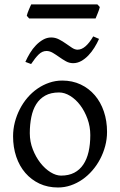

<svg xmlns="http://www.w3.org/2000/svg" viewBox="-20 -833 543 868"><path d="M388.2 -222.2Q388.2 -260.7 375.5 -295.7Q362.8 -330.6 342.8 -357.2Q322.8 -383.8 297.4 -399.4Q272 -415 247.1 -415Q210 -415 184.6 -400.9Q159.2 -386.7 143.8 -362.1Q128.4 -337.4 121.6 -303.7Q114.7 -270 114.7 -231Q114.7 -192.4 128.4 -157.5Q142.1 -122.6 162.8 -96.2Q183.6 -69.8 208.5 -54.4Q233.4 -39.1 255.9 -39.1Q290.5 -39.1 315.4 -52Q340.3 -64.9 356.4 -88.9Q372.6 -112.8 380.4 -146.5Q388.2 -180.2 388.2 -222.2ZM463.9 -236.8Q463.9 -204.1 455.6 -172.9Q447.3 -141.6 432.6 -113.8Q418 -85.9 397.5 -62.3Q377 -38.6 352.3 -21.5Q327.6 -4.4 299.8 5.1Q272 14.6 242.2 14.6Q195.8 14.6 158.4 -2.9Q121.1 -20.5 94.5 -51.3Q67.9 -82 53.5 -124.5Q39.1 -167 39.1 -216.8Q39.1 -249 47.1 -280.3Q55.2 -311.5 69.6 -339.6Q84 -367.7 104.2 -391.4Q124.5 -415 149.2 -432.1Q173.8 -449.2 202.4 -459Q231 -468.8 261.2 -468.8Q307.1 -468.8 344.5 -451.2Q381.8 -433.6 408.4 -402.6Q435.1 -371.6 449.5 -329.1Q463.9 -286.6 463.9 -236.8ZM427.7 -657.2Q418.9 -637.2 406.7 -617.7Q394.5 -598.1 379.6 -582.5Q364.7 -566.9 347.2 -557.1Q329.6 -547.4 310.5 -547.4Q293.5 -547.4 278.1 -555.9Q262.7 -564.5 248 -575Q233.4 -585.4 219 -594Q204.6 -602.5 190.4 -602.5Q170.9 -602.5 154.8 -586.7Q138.7 -570.8 120.6 -543.5L94.7 -553.2Q103.5 -573.2 115.5 -593Q127.4 -612.8 142.6 -628.4Q157.7 -644 175 -653.8Q192.4 -663.6 211.4 -663.6Q230 -663.6 246.6 -655Q263.2 -646.5 277.8 -636Q292.5 -625.5 305.7 -616.9Q318.8 -608.4 330.6 -608.4Q349.1 -608.4 366.9 -624Q384.8 -639.6 401.4 -668.5ZM431.2 -801.3Q430.2 -795.9 427.7 -788.8Q425.3 -781.7 422.4 -774.7Q419.4 -767.6 416.7 -760.7Q414.1 -753.9 412.1 -749.5H111.8L101.1 -761.7Q102.1 -767.1 104.5 -773.9Q106.9 -780.8 109.9 -787.8Q112.8 -794.9 115.7 -801.5Q118.7 -808.1 121.1 -813H420.4Z"/></svg>

Font: Noto Serif Devanagari
Style: Bold
Weight: 700
Designer: Monotype Design Team
Foundry: Monotype Imaging Inc.
Version: Version 1.01